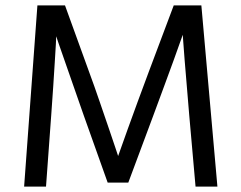

<svg xmlns="http://www.w3.org/2000/svg" viewBox="-20 -694 897 714"><path d="M69.7 0 119.1 -674H221.7L311 -427.6Q331 -373.5 349.9 -318Q368.8 -262.5 384.7 -216.5Q400.6 -170.4 409.9 -142.1Q419.3 -113.8 419.3 -113.8Q419.3 -113.8 429.1 -141.3Q438.9 -168.8 455.2 -214.5Q471.5 -260.1 492.1 -315.9Q512.7 -371.7 533.5 -427.6L626.1 -674H728.8L788.5 0H707.2L683.7 -265.7Q679 -322.6 674.5 -376.1Q670 -429.6 666.5 -472.1Q663.1 -514.7 661.4 -539.7Q659.7 -564.6 659.7 -564.6Q659.7 -564.6 650.7 -539.7Q641.8 -514.7 626.5 -471.9Q611.2 -429 591.3 -375.9Q571.5 -322.8 550.6 -265.7L457.1 -14.9H380.4L291.1 -265.7Q269.7 -326.4 251.3 -379.7Q232.9 -433 218.7 -473.1Q204.5 -513.2 196.7 -536.2Q189 -559.1 189 -559.1Q189 -554.5 187.7 -529Q186.4 -503.5 183.7 -463.1Q181 -422.7 177.9 -371.9Q174.9 -321 170.5 -265.7L151.1 0Z"/></svg>

Font: Hind Variable Light
Style: Regular
Weight: 300
Designer: Manushi Parikh, Satya Rajpurohit
Foundry: Indian Type Foundry
Version: Version 3.000